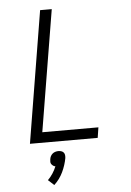

<svg xmlns="http://www.w3.org/2000/svg" viewBox="-63 -781 726 1067"><g transform="rotate(-5 300.0 -247.5)"><path d="M81 0 202 -735H267L155 -58H468L459 0ZM196 240 163 210Q179 194 191 175.5Q203 157 211 137Q204 136 198.5 132Q193 128 189 122.5Q185 117 185 110Q185 103 186 96Q187 87 191 79Q195 71 202 65Q209 59 218 56.5Q227 54 235 54Q243 54 251 56.5Q259 59 264 65Q269 71 270 79Q271 87 270 96Q263 135 245 173Q227 211 196 240Z"/></g></svg>

Font: Iosevka Light Extended Oblique
Style: Regular
Weight: 300
Width: 7
Italic angle: -9°
Monospace: yes
Designer: Belleve Invis
Foundry: Belleve Invis
Version: Version 32.5.0; ttfautohint (v1.8.4)